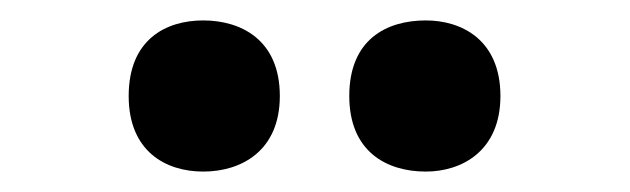

<svg xmlns="http://www.w3.org/2000/svg" viewBox="-20 -782 617 188"><path d="M397 -614C432 -614 470 -634 470 -688C470 -743 432 -762 397 -762C358 -762 322 -743 322 -688C322 -634 358 -614 397 -614ZM179 -614C216 -614 254 -634 254 -688C254 -743 216 -762 179 -762C142 -762 106 -743 106 -688C106 -634 142 -614 179 -614Z"/></svg>

Font: Noto Serif Gurmukhi Black
Style: Regular
Weight: 900
Designer: Vaibhav Singh and the Monotype Design Team
Foundry: Monotype Imaging Inc.
Version: Version 2.004